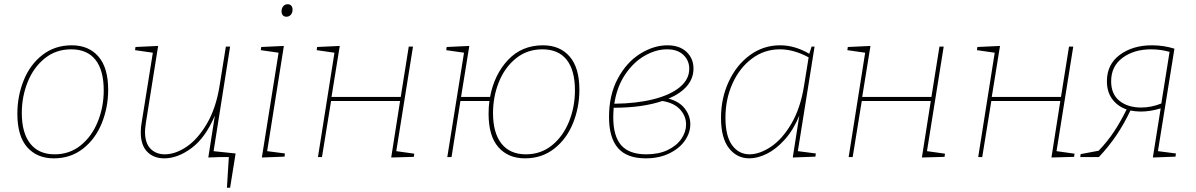

<svg xmlns="http://www.w3.org/2000/svg" viewBox="-20 -742 5650 907"><path d="M491 -318Q491 -235 461 -160.5Q431 -86 372.5 -40Q314 6 234 6Q155 6 108.5 -46.5Q62 -99 62 -205Q62 -288 92 -362.5Q122 -437 180.5 -482.5Q239 -528 319 -528Q399 -528 445 -475Q491 -422 491 -318ZM83 -208Q83 -114 123 -63.5Q163 -13 238 -13Q309 -13 361.5 -55.5Q414 -98 442 -167.5Q470 -237 470 -315Q470 -410 431 -459.5Q392 -509 316 -509Q244 -509 191 -466Q138 -423 110.5 -354Q83 -285 83 -208Z M997 -27 1093 -17 1067 145H1052L1061 0H1018L964 2L995 -196Q951 -92 885.5 -43Q820 6 756 6Q706 6 675.5 -25Q645 -56 645 -117Q645 -141 649 -162L702 -493L618 -505L620 -520L727 -525L669 -161Q665 -131 665 -120Q665 -66 691 -39.5Q717 -13 759 -13Q808 -13 861 -48.5Q914 -84 957 -157Q1000 -230 1017 -335L1047 -522H1067L989 -28Z M1321 -525 1242 -28 1326 -17 1324 -2 1217 2 1296 -493 1212 -505 1214 -520ZM1310 -689Q1310 -703 1318 -712.5Q1326 -722 1339 -722Q1350 -722 1356 -715Q1362 -708 1362 -696Q1362 -682 1354 -672.5Q1346 -663 1333 -663Q1322 -663 1316 -670Q1310 -677 1310 -689Z M1931 -522 1852 -28 1937 -16 1935 -1 1828 2 1870 -265H1544L1501 0H1482L1560 -493L1476 -505L1478 -520L1585 -525L1546 -284H1873L1911 -522Z M2717 -318Q2717 -235 2687 -160.5Q2657 -86 2598.5 -40Q2540 6 2460 6Q2381 6 2334.5 -46.5Q2288 -99 2288 -205Q2288 -238 2292 -265H2155L2113 0H2093L2172 -493L2088 -505L2090 -520L2197 -525L2158 -284H2295Q2315 -390 2380 -459Q2445 -528 2545 -528Q2625 -528 2671 -475Q2717 -422 2717 -318ZM2696 -315Q2696 -410 2657 -459.5Q2618 -509 2542 -509Q2470 -509 2417 -466Q2364 -423 2336.5 -354Q2309 -285 2309 -208Q2309 -114 2349 -63.5Q2389 -13 2464 -13Q2535 -13 2587.5 -55.5Q2640 -98 2668 -167.5Q2696 -237 2696 -315Z M3241 -155Q3241 -115 3215.5 -78Q3190 -41 3142 -17.5Q3094 6 3030 6Q2941 6 2899 -43Q2857 -92 2857 -189Q2857 -294 2898.5 -371Q2940 -448 3004 -488Q3068 -528 3133 -528Q3190 -528 3223 -497Q3256 -466 3256 -418Q3256 -372 3225.5 -336Q3195 -300 3138 -276Q3189 -263 3215 -229Q3241 -195 3241 -155ZM2882 -252Q2986 -253 3066 -273Q3146 -293 3191 -330Q3236 -367 3236 -417Q3236 -456 3208.5 -482.5Q3181 -509 3131 -509Q3079 -509 3026 -479Q2973 -449 2933.5 -390.5Q2894 -332 2882 -252ZM3221 -154Q3221 -194 3192.5 -225Q3164 -256 3109 -265Q3015 -233 2879 -233Q2877 -205 2877 -188Q2877 -99 2914.5 -56Q2952 -13 3033 -13Q3092 -13 3134.5 -33.5Q3177 -54 3199 -86.5Q3221 -119 3221 -154Z M3749 -28 3834 -17 3832 -2 3725 2 3756 -196Q3728 -128 3687 -82.5Q3646 -37 3602.5 -15.5Q3559 6 3520 6Q3461 6 3423.5 -42Q3386 -90 3386 -185Q3386 -278 3422.5 -356.5Q3459 -435 3522.5 -481.5Q3586 -528 3665 -528Q3735 -528 3803 -488L3814 -522H3828ZM3778 -335 3800 -471Q3730 -509 3664 -509Q3591 -509 3532.5 -465.5Q3474 -422 3440.5 -348Q3407 -274 3407 -186Q3407 -99 3438.5 -56Q3470 -13 3521 -13Q3568 -13 3621.5 -48.5Q3675 -84 3718 -157Q3761 -230 3778 -335Z M4438 -522 4359 -28 4444 -16 4442 -1 4335 2 4377 -265H4051L4008 0H3989L4067 -493L3983 -505L3985 -520L4092 -525L4053 -284H4380L4418 -522Z M5050 -522 4971 -28 5056 -16 5054 -1 4947 2 4989 -265H4663L4620 0H4601L4679 -493L4595 -505L4597 -520L4704 -525L4665 -284H4992L5030 -522Z M5450 -28 5535 -17 5533 -2 5426 2 5463 -230Q5414 -215 5368 -215Q5345 -215 5320 -220Q5262 -96 5171 0H5083L5085 -14L5170 -30Q5213 -75 5243.5 -121.5Q5274 -168 5302 -225Q5259 -240 5234 -274Q5209 -308 5209 -358Q5209 -438 5270 -483Q5331 -528 5422 -528Q5477 -528 5528 -512ZM5466 -253 5505 -497Q5462 -509 5418 -509Q5337 -509 5283 -469Q5229 -429 5229 -358Q5229 -297 5268.5 -265.5Q5308 -234 5371 -234Q5418 -234 5466 -253Z"/></svg>

Font: Bitter Pro Thin
Style: Italic
Weight: 250
Italic angle: -9°
Designer: Sol Matas, and Bitter project Authors
Foundry: Sol Matas
Version: Version 1.010